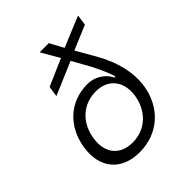

<svg xmlns="http://www.w3.org/2000/svg" viewBox="-202 -862 1004 1004"><g transform="rotate(-45 300.0 -360.0)"><path d="M254 10C390 10 492 -80 514 -217C528 -304 505 -406 446 -507L388 -608L523 -665L531 -724L362 -654L321 -730H253L311 -630L162 -565L153 -506L336 -584L390 -487C424 -423 440 -377 444 -360H436C422 -393 378 -436 311 -436C183 -436 87 -349 66 -215C45 -79 119 10 254 10ZM264 -52C170 -52 119 -116 135 -215C151 -314 222 -378 316 -378C407 -378 460 -312 445 -216C429 -117 358 -52 264 -52Z"/></g></svg>

Font: JetBrains Mono ExtraLight
Style: Italic
Weight: 240
Italic angle: -9°
Monospace: yes
Designer: Philipp Nurullin, Konstantin Bulenkov
Foundry: JetBrains
Version: Version 2.305